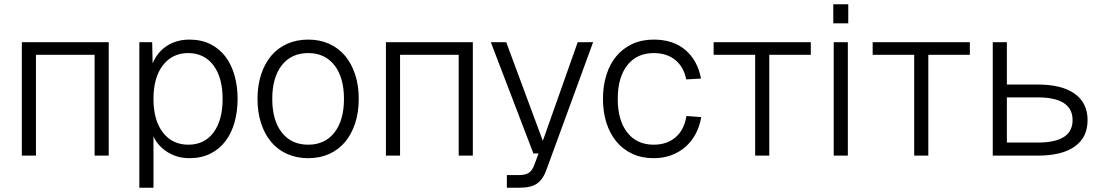

<svg xmlns="http://www.w3.org/2000/svg" viewBox="-20 -727 5149 897"><path d="M82 0V-530H488V0H422V-471H148V0Z M631 150V-530H691L693 -431Q716 -485 761 -513.5Q806 -542 865 -542Q921 -542 963.5 -520.5Q1006 -499 1034 -461.5Q1062 -424 1076 -373.5Q1090 -323 1090 -265Q1090 -207 1076 -156.5Q1062 -106 1034 -68.5Q1006 -31 963.5 -9.5Q921 12 865 12Q808 12 762.5 -16.5Q717 -45 697 -90V150ZM860 -51Q935 -51 977.5 -108Q1020 -165 1020 -265Q1020 -365 977 -422Q934 -479 859 -479Q785 -479 741 -422Q697 -365 697 -265Q697 -165 741 -108Q785 -51 860 -51Z M1420 12Q1366 12 1322 -7.5Q1278 -27 1247.5 -63Q1217 -99 1200 -150.5Q1183 -202 1183 -265Q1183 -328 1200 -379.5Q1217 -431 1247.5 -467Q1278 -503 1322 -522.5Q1366 -542 1420 -542Q1474 -542 1517.5 -522.5Q1561 -503 1591.5 -467Q1622 -431 1639 -379.5Q1656 -328 1656 -265Q1656 -202 1639 -150.5Q1622 -99 1591.5 -63Q1561 -27 1517.5 -7.5Q1474 12 1420 12ZM1420 -51Q1498 -51 1542.5 -108Q1587 -165 1587 -265Q1587 -365 1542.5 -422Q1498 -479 1420 -479Q1341 -479 1296.5 -422Q1252 -365 1252 -265Q1252 -165 1296.5 -108Q1341 -51 1420 -51Z M1783 0V-530H2189V0H2123V-471H1849V0Z M2348 150V91H2402Q2435 91 2450.5 80.5Q2466 70 2476 44L2496 -10H2472L2273 -530H2345L2516 -69L2679 -530H2751L2533 66Q2517 111 2489 130.5Q2461 150 2407 150Z M3034 12Q2978 12 2934 -8.5Q2890 -29 2859.5 -66Q2829 -103 2813 -153.5Q2797 -204 2797 -265Q2797 -326 2813 -377Q2829 -428 2859.5 -464.5Q2890 -501 2934 -521.5Q2978 -542 3034 -542Q3125 -542 3182 -493.5Q3239 -445 3255 -360L3186 -356Q3174 -415 3134.5 -447Q3095 -479 3034 -479Q2955 -479 2910.5 -422Q2866 -365 2866 -265Q2866 -165 2910.5 -108Q2955 -51 3034 -51Q3095 -51 3135.5 -85Q3176 -119 3187 -185L3256 -180Q3249 -137 3230 -101.5Q3211 -66 3182.5 -41Q3154 -16 3116.5 -2Q3079 12 3034 12Z M3508 0V-471H3314V-530H3768V-471H3574V0Z M3875 0V-530H3941V0ZM3873 -618V-707H3943V-618Z M4251 0V-471H4057V-530H4511V-471H4317V0Z M4618 0V-530H4684V-332H4829Q4941 -332 5001 -289Q5061 -246 5061 -166Q5061 -85 5001 -42.5Q4941 0 4829 0ZM4684 -61H4829Q4909 -61 4950 -87Q4991 -113 4991 -166Q4991 -219 4950 -245.5Q4909 -272 4829 -272H4684Z"/></svg>

Font: Geist Light
Style: Regular
Weight: 400
Designer: Basement.studio, Andrés Briganti, Mateo Zaragoza
Foundry: Basement.studio, Vercel, Andrés Briganti, Guido Ferreyra, Mateo Zaragoza
Version: Version 1.401